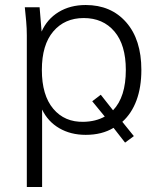

<svg xmlns="http://www.w3.org/2000/svg" viewBox="-20 -530 639 766"><path d="M87 216V-389Q87 -416 84.5 -444.5Q82 -473 79 -501H138L146 -404Q168 -454 214 -482Q260 -510 322 -510Q423 -510 483.5 -441Q544 -372 544 -251Q544 -182 524.5 -129.5Q505 -77 468 -44L514 13L479 39L433 -20Q387 8 322 8Q262 8 216.5 -18.5Q171 -45 148 -93V216ZM314 -458Q238 -458 192.5 -404.5Q147 -351 147 -251Q147 -150 192.5 -96Q238 -42 314 -44Q362 -45 398 -65L348 -126L382 -152L431 -90Q482 -143 482 -251Q482 -351 436.5 -404.5Q391 -458 314 -458Z"/></svg>

Font: Winston Light
Style: Regular
Weight: 300
Designer: Original fonts by Vernon Adams / Changes by Cristiano Sobral
Foundry: Original fonts by Vernon Adams / Changes by Cristiano Sobral
Version: Version 2.503;July 17, 2020;FontCreator 13.0.0.2655 64-bit